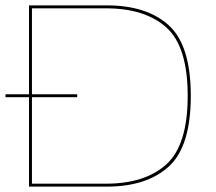

<svg xmlns="http://www.w3.org/2000/svg" viewBox="-46 -695 806 715"><path d="M-25.5 -333H241.5V-344H-25.5ZM62 0H351Q500.5 0 582.5 -74.8Q664.5 -149.5 664.5 -338Q664.5 -526 582.8 -600.5Q501 -675 351 -675H62ZM73 -11V-664H348.5Q494 -664 573.5 -592.8Q653 -521.5 653 -338Q653 -155 573.5 -83Q494 -11 348.5 -11Z"/></svg>

Font: Anybody Expanded Thin
Style: Regular
Weight: 250
Width: 7
Version: Version 1.113;gftools[0.9.25]